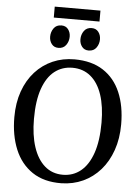

<svg xmlns="http://www.w3.org/2000/svg" viewBox="-67 -1113 856 1175"><g transform="rotate(5 361.0 -525.5)"><path d="M354.6 11Q247.4 12.4 175.9 -35.8Q104.4 -84 68.8 -169.9Q33.3 -255.8 33.3 -367.3Q33.3 -455.5 58.4 -526.4Q83.6 -597.2 129.2 -647.6Q174.9 -697.9 236.3 -724.7Q297.6 -751.4 369.7 -751.4Q475.5 -751.3 546.3 -705.3Q617.1 -659.4 652.8 -575.8Q688.5 -492.2 688.5 -379.7Q688.5 -292.2 663.5 -220.7Q638.6 -149.2 593.5 -97.7Q548.4 -46.3 487.5 -18.2Q426.6 9.8 354.6 11ZM359.2 -41.5Q421.8 -41.5 468.8 -79.4Q515.7 -117.4 541.8 -192.6Q567.8 -267.8 567.8 -379.4Q567.8 -479.5 543.9 -551Q519.9 -622.4 473.7 -660.7Q427.6 -699 361.7 -699Q299.1 -699 252.3 -662.6Q205.6 -626.2 179.7 -552.6Q153.8 -479.1 153.8 -367.4Q153.8 -267.9 177.8 -194.8Q201.9 -121.6 247.7 -81.6Q293.4 -41.5 359.2 -41.5ZM264 -812.8Q238.1 -812.8 223.3 -831.8Q208.6 -850.7 208.6 -877.1Q208.6 -905.9 224.8 -928.6Q241 -951.2 271.5 -951.2H272.5Q298.6 -951.2 313.2 -932.3Q327.9 -913.3 327.9 -887Q327.9 -858.2 311.7 -835.5Q295.5 -812.8 265 -812.8ZM449.9 -812.8Q424 -812.8 409.3 -831.8Q394.6 -850.7 394.6 -877.1Q394.6 -905.9 410.8 -928.6Q427 -951.2 457.5 -951.2H458.5Q484.5 -951.2 499.2 -932.3Q513.9 -913.3 513.9 -887Q513.9 -858.2 497.7 -835.5Q481.5 -812.8 450.9 -812.8ZM501.5 -1062.3V-995.1H220.7V-1062.3Z"/></g></svg>

Font: Merriweather Light
Style: Regular
Weight: 300
Version: Version 2.100